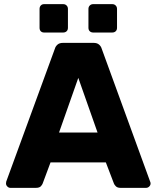

<svg xmlns="http://www.w3.org/2000/svg" viewBox="-20 -907 756 927"><path d="M30 0Q22 0 15.5 -6.5Q9 -13 9 -21Q9 -26 10 -30L245 -672Q248 -683 257.5 -691.5Q267 -700 284 -700H432Q449 -700 458.5 -691.5Q468 -683 471 -672L705 -30Q707 -26 707 -21Q707 -13 700.5 -6.5Q694 0 685 0H562Q547 0 539.5 -7.5Q532 -15 530 -21L491 -123H224L186 -21Q184 -15 177 -7.5Q170 0 153 0ZM265 -267H451L358 -531ZM430 -750Q420 -750 413.5 -756Q407 -762 407 -773V-864Q407 -874 413.5 -880.5Q420 -887 430 -887H522Q532 -887 538.5 -880.5Q545 -874 545 -864V-773Q545 -762 538.5 -756Q532 -750 522 -750ZM193 -750Q183 -750 177 -756Q171 -762 171 -773V-864Q171 -874 177 -880.5Q183 -887 193 -887H285Q295 -887 301.5 -880.5Q308 -874 308 -864V-773Q308 -762 301.5 -756Q295 -750 285 -750Z"/></svg>

Font: DVN-Rubik
Style: Bold
Weight: 700
Designer: Hubert and Fischer
Foundry: Hubert & Fischer
Version: Version 2.102